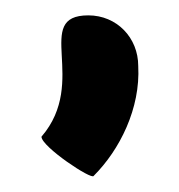

<svg xmlns="http://www.w3.org/2000/svg" viewBox="-20 -149 233 250"><path d="M34 29C34 42 100 86 102 80C136 46 163 -8 160 -63C160 -100 132 -129 95 -129C22 -129 96 -43 34 29Z"/></svg>

Font: Ampere
Style: Ext
Weight: 400
Version: Version 1